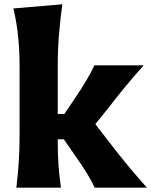

<svg xmlns="http://www.w3.org/2000/svg" viewBox="-20 -860 693 880"><path d="M55.2 0Q62 -59.6 65.9 -116.2Q69.8 -172.9 69.8 -242.2V-554.2Q69.8 -622.6 63.5 -688.5Q57.1 -754.4 41.5 -821.3L265.6 -840.3Q256.3 -773.9 250.5 -702.9Q244.6 -631.8 244.6 -554.2V-337.4H274.9L328.1 -416.5Q352.5 -452.6 374 -488.3Q395.5 -523.9 412.6 -560.5H638.7Q592.8 -509.8 551.8 -459.7Q510.7 -409.7 471.7 -358.9L417 -291L482.9 -205.6Q522.5 -153.8 564.9 -102.5Q607.4 -51.3 653.3 0H414.1Q397.9 -34.2 377 -68.1Q356 -102.1 332 -135.7L272.5 -221.7H244.6V-207.5Q244.6 -101.1 259.3 0Z"/></svg>

Font: Pinar DS2-Bold
Style: Regular
Weight: 700
Designer: Amin Abedi
Version: Version 2.000